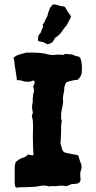

<svg xmlns="http://www.w3.org/2000/svg" viewBox="-20 -810 436 876"><path d="M304 -733 286 -698Q284 -692 277 -687L267 -673Q254 -651 231 -637Q229 -632 225.5 -627Q222 -622 220 -618Q215 -614 209 -612Q203 -610 198 -608Q193 -608 192 -610Q176 -620 159 -621Q155 -621 153 -627Q154 -632 154 -637Q154 -642 155 -645Q158 -653 162.5 -657Q167 -661 168 -668Q169 -673 172 -677.5Q175 -682 176 -687Q176 -689 175.5 -691Q175 -693 175 -696Q177 -701 180 -705Q183 -709 184 -713Q186 -718 188.5 -722.5Q191 -727 193 -731Q196 -735 197 -740Q198 -745 199 -749L205 -766Q207 -772 210 -776.5Q213 -781 217 -785Q221 -790 228 -790Q231 -789 235 -788.5Q239 -788 243 -787Q252 -783 260 -782Q264 -781 267 -781Q270 -781 274 -780Q276 -778 277 -777Q278 -776 279 -774Q289 -755 300 -742Q302 -740 302.5 -737.5Q303 -735 304 -733ZM353 -480Q353 -471 348 -463Q346 -459 342.5 -454.5Q339 -450 334 -446Q321 -445 307.5 -442Q294 -439 282 -434Q273 -417 273 -404Q274 -394 270 -384Q269 -376 267.5 -367Q266 -358 268 -350Q269 -344 267 -337Q266 -328 264 -319.5Q262 -311 260 -301Q259 -296 259 -290Q259 -284 259 -279Q257 -272 260 -265Q263 -258 261 -251Q259 -244 259 -236.5Q259 -229 259 -222Q258 -206 258 -191Q258 -176 256 -160Q256 -156 257 -152.5Q258 -149 259 -145Q262 -131 266 -123Q271 -114 284 -112Q293 -110 301.5 -108.5Q310 -107 319 -105Q323 -105 327 -104Q331 -103 335 -102Q338 -98 339 -94Q341 -88 342.5 -82.5Q344 -77 346 -72Q356 -53 350 -35Q346 -26 346 -16Q346 -6 347 3Q347 6 347.5 8.5Q348 11 347 13Q345 22 338 25Q336 26 333.5 27Q331 28 329 28Q323 29 317.5 29.5Q312 30 307 30Q301 32 295.5 34.5Q290 37 285 39H279Q269 37 259 37Q249 37 238 39Q231 40 223.5 39Q216 38 209 40Q208 41 206 40.5Q204 40 202 40Q193 37 183.5 36.5Q174 36 164 38Q148 42 131.5 42.5Q115 43 98 44Q88 44 78 44Q68 44 60 46Q53 48 49 39Q47 33 47 30V-45Q47 -51 48.5 -57.5Q50 -64 51 -70Q60 -78 69.5 -84Q79 -90 90 -92Q95 -94 99.5 -97.5Q104 -101 109 -105Q114 -104 120 -102.5Q126 -101 130 -101Q133 -104 133 -107Q131 -124 131 -141Q131 -158 130 -175Q130 -189 130 -203Q130 -217 131 -230Q131 -243 130 -256Q129 -269 125 -281Q128 -287 130 -298Q123 -321 129 -342Q130 -344 129.5 -347.5Q129 -351 129 -354Q130 -365 131 -375.5Q132 -386 136 -396L132 -413V-417Q137 -426 138 -432Q139 -437 136 -442H129Q120 -437 111 -437Q102 -437 92 -438Q84 -441 75 -443Q66 -445 57 -444Q56 -455 55 -463.5Q54 -472 52 -481Q51 -489 49.5 -497.5Q48 -506 47 -513Q46 -521 45.5 -530Q45 -539 41 -546Q55 -558 70.5 -562Q86 -566 100 -570Q114 -570 128.5 -570Q143 -570 158 -569Q168 -568 178 -566.5Q188 -565 198 -562Q210 -559 223 -559Q231 -560 239 -560.5Q247 -561 254 -561Q258 -560 261 -560Q264 -560 268 -559Q274 -564 281.5 -564Q289 -564 296 -562H305Q311 -561 316.5 -558.5Q322 -556 327 -554Q331 -553 336 -552.5Q341 -552 345 -547Q348 -544 348 -541Q353 -525 353.5 -509.5Q354 -494 353 -480Z"/></svg>

Font: Darumadrop One
Style: Regular
Weight: 400
Version: Version 1.000